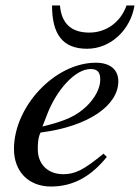

<svg xmlns="http://www.w3.org/2000/svg" viewBox="-20 -670 511 701"><path d="M442 -650C420 -588 367 -551 306 -551C238 -551 204 -587 199 -650H170C170 -547 207 -492 298 -492C385 -492 457 -562 471 -650ZM358 -109C286 -50 255 -34 211 -34C155 -34 118 -70 118 -125C118 -140 118 -166 128 -186C307 -209 412 -287 412 -373C412 -415 383 -441 330 -441C180 -441 31 -281 31 -126C31 -43 85 11 166 11C249 11 313 -27 370 -97ZM152 -252C186 -341 254 -418 311 -418C339 -418 346 -403 346 -379C346 -348 327 -312 296 -282C259 -247 221 -229 135 -208Z"/></svg>

Font: XITS
Style: Italic
Weight: 400
Italic angle: -16.33°
Designer: MicroPress Inc., with final additions and corrections provided by Coen Hoffman, Elsevier (retired)
Version: Version 1.107